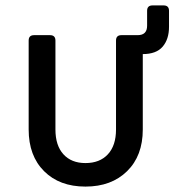

<svg xmlns="http://www.w3.org/2000/svg" viewBox="-20 -680 645 710"><path d="M86 -201V-530Q86 -550 106 -550H165Q185 -550 185 -530V-201Q185 -142 214.5 -109.5Q244 -77 296 -77Q349 -77 379 -109.5Q409 -142 409 -201V-530Q409 -550 429 -550H489Q524 -550 524 -585V-640Q524 -660 544 -660H585Q605 -660 605 -640V-581Q605 -535 581.5 -507.5Q558 -480 508 -480V-201Q508 -104 450 -47Q392 10 296 10Q200 10 143 -47Q86 -104 86 -201Z"/></svg>

Font: Pitagon Sans Mono Medium
Style: Regular
Weight: 500
Monospace: yes
Designer: Travis Tran
Foundry: Pitagon
Version: Version 1.001; ttfautohint (v1.8.4.7-5d5b);gftools[0.9.26]